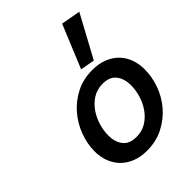

<svg xmlns="http://www.w3.org/2000/svg" viewBox="-230 -911 1037 1037"><g transform="rotate(-45 288.0 -393.0)"><path d="M463 -300Q463 -349 438.5 -381.5Q414 -414 360 -414Q318 -414 285 -393.5Q252 -373 229.5 -340.5Q207 -308 195.5 -269Q184 -230 184 -194Q184 -145 208.5 -113Q233 -81 287 -81Q330 -81 362.5 -101.5Q395 -122 417.5 -154Q440 -186 451.5 -224.5Q463 -263 463 -300ZM71 -186Q71 -242 92 -299Q113 -356 152 -402Q191 -448 247 -477Q303 -506 374 -506Q423 -506 461 -490.5Q499 -475 524.5 -448.5Q550 -422 563 -386Q576 -350 576 -308Q576 -251 555.5 -194Q535 -137 496 -91.5Q457 -46 401 -17Q345 12 274 12Q225 12 187 -3.5Q149 -19 123.5 -45.5Q98 -72 84.5 -108Q71 -144 71 -186ZM333 -551 435 -798 546 -778 415 -536Z"/></g></svg>

Font: Codetta
Style: Bold Italic
Weight: 700
Italic angle: -11°
Designer: Ulrich Proeller
Foundry: PROSA GmbH
Version: Version 2.00;September 29, 2018;FontCreator 11.5.0.2427 64-b